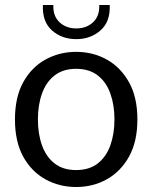

<svg xmlns="http://www.w3.org/2000/svg" viewBox="-20 -739 609 770"><path d="M285 11Q218 11 162 -20Q106 -51 73 -111Q40 -171 40 -260Q40 -349 73 -409Q106 -469 162 -500Q218 -531 285 -531Q353 -531 408.5 -500Q464 -469 497.5 -409Q531 -349 531 -260Q531 -171 497.5 -111Q464 -51 408.5 -20Q353 11 285 11ZM285 -57Q338 -57 372 -83.5Q406 -110 422.5 -156Q439 -202 439 -260Q439 -318 422.5 -364Q406 -410 372 -436.5Q338 -463 285 -463Q233 -463 199 -436.5Q165 -410 148.5 -364Q132 -318 132 -260Q132 -202 148.5 -156Q165 -110 199 -83.5Q233 -57 285 -57ZM286 -582Q228 -582 188.5 -617Q149 -652 152 -719H194Q192 -675 218.5 -650Q245 -625 286 -625Q327 -625 353.5 -650Q380 -675 378 -719H420Q423 -652 383 -617Q343 -582 286 -582Z"/></svg>

Font: Murecho
Style: Regular
Weight: 400
Designer: Neil Summerour
Foundry: Positype
Version: Version 1.010; ttfautohint (v1.8.3)